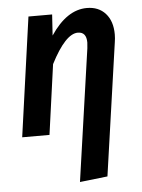

<svg xmlns="http://www.w3.org/2000/svg" viewBox="-54 -587 625 848"><g transform="rotate(-5 258.5 -162.5)"><path d="M476 -417Q476 -400 473 -382L389 205L266 219L350 -367Q352 -385 352 -392Q352 -439 314 -439Q259 -439 193 -310L150 0H29L103 -529H208L202 -436Q274 -544 363 -544Q415 -544 445.5 -510Q476 -476 476 -417Z"/></g></svg>

Font: Fira Sans Condensed Medium
Style: Italic
Weight: 500
Width: 3
Italic angle: -8°
Designer: bBox Type GmbH & Carrois Corporate GbR & Edenspiekermann AG
Foundry: bBox Type GmbH & Carrois Corporate GbR & Edenspiekermann AG
Version: Version 4.301